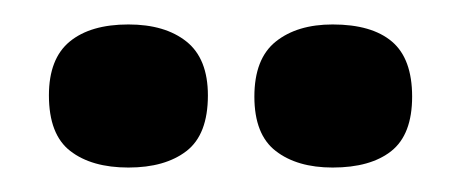

<svg xmlns="http://www.w3.org/2000/svg" viewBox="-20 -734 377 157"><path d="M252 -597Q223 -597 205.5 -610.5Q188 -624 188 -655Q188 -686 205.5 -700Q223 -714 252 -714Q284 -714 300.5 -700Q317 -686 317 -655Q317 -624 300 -610.5Q283 -597 252 -597ZM85 -597Q55 -597 37.5 -610.5Q20 -624 20 -656Q20 -686 37 -700Q54 -714 85 -714Q115 -714 132.5 -700Q150 -686 150 -656Q150 -624 132.5 -610.5Q115 -597 85 -597Z"/></svg>

Font: Bricolage Grotesque 24pt Condensed
Style: Bold
Weight: 700
Width: 3
Designer: Mathieu Triay
Foundry: Atelier Triay
Version: Version 1.001;gftools[0.9.33.dev8+g029e19f]